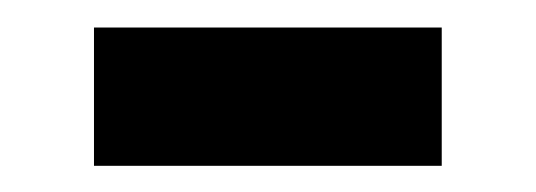

<svg xmlns="http://www.w3.org/2000/svg" viewBox="-20 -374 399 143"><path d="M50 -353.5H309V-250.5H50Z"/></svg>

Font: Lato TR
Style: Bold
Weight: 700
Designer: Lukasz Dziedzic
Foundry: tyPoland Lukasz Dziedzic
Version: Version 1.104 2013